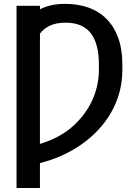

<svg xmlns="http://www.w3.org/2000/svg" viewBox="-20 -757 710 982"><path d="M64.6 -727.3H184.3V-709.5Q209.9 -722.7 241.7 -729.9Q273.4 -737.2 314.3 -737.2Q379.3 -737.2 432.9 -718Q486.5 -698.9 525 -660Q563.6 -621.1 584.7 -562.9Q605.8 -504.6 605.8 -426.1V-400.6Q605.8 -339.1 590.6 -283.7Q575.3 -228.3 547.4 -180Q519.5 -131.7 480.8 -90.9Q442.1 -50.1 395.2 -17.4Q348.4 15.3 294.9 39.1Q241.5 62.9 184.3 77.1V204.5H64.6ZM184.3 -21Q287.3 -52.2 354 -112.6Q384.9 -140.6 409.4 -173.3Q433.9 -206 451 -242.5Q468 -279.1 476.9 -318.9Q485.8 -358.7 485.8 -400.6V-427.6Q485.8 -532.7 444.6 -586.8Q403.4 -641 315.3 -641Q268.1 -641 236.3 -626.2Q204.5 -611.5 184.3 -585.2Z"/></svg>

Font: Inter P Medium
Style: Regular
Weight: 500
Designer: Rasmus Andersson
Foundry: rsms
Version: Version 3.018;git-588b23468